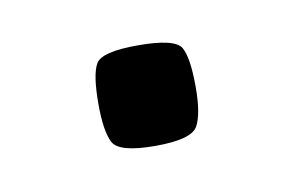

<svg xmlns="http://www.w3.org/2000/svg" viewBox="-30 -356 265 173"><g transform="rotate(-10 103.0 -270.0)"><path d="M102 -224Q69 -224 63.5 -234.5Q58 -245 58 -270Q58 -297 63.5 -306.5Q69 -316 102 -316Q136 -316 141.5 -306.5Q147 -297 147 -270Q147 -245 141 -234.5Q135 -224 102 -224Z"/></g></svg>

Font: Smooch Sans Thin ExtraBold
Style: Regular
Weight: 800
Version: Version 1.010